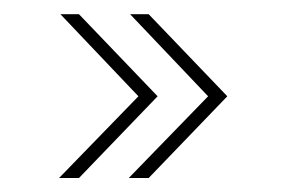

<svg xmlns="http://www.w3.org/2000/svg" viewBox="-20 -405 406 273"><path d="M163.1 -151.9 275.9 -268.1 165 -384.8H191.4L303.2 -268.1L191.4 -151.9ZM64 -151.9 176.8 -268.1 65.9 -384.8H92.3L204.1 -268.1L92.3 -151.9Z"/></svg>

Font: Imbue
Style: Regular
Weight: 400
Designer: Tyler Finck
Foundry: Etcetera Type Company
Version: Version 0.910